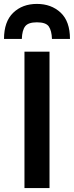

<svg xmlns="http://www.w3.org/2000/svg" viewBox="-44 -961 377 981"><path d="M81 0V-697H209V0ZM-23.5 -762Q-23.5 -850.5 23.5 -895.8Q70.5 -941 144.5 -941Q218 -941 265.8 -896.5Q313.5 -852 313.5 -762H221.5Q220 -804 205.5 -825.5Q191 -847 144.5 -847Q100.5 -847 84.8 -826.8Q69 -806.5 67.5 -762Z"/></svg>

Font: Alatsi
Style: Regular
Weight: 400
Designer: Spyros Zevelakis, Eben Sorkin
Foundry: www.sorkintype.com
Version: Version 1.008; ttfautohint (v1.8.4.7-5d5b)